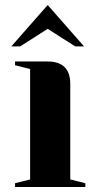

<svg xmlns="http://www.w3.org/2000/svg" viewBox="-20 -745 380 765"><path d="M40 -500H170Q260 -500 260 -410V-30L320 -15V0H40V-15L100 -30V-470L40 -485ZM25 -560 170 -725 315 -560H280L170 -630L60 -560Z"/></svg>

Font: Yeseva One
Style: Regular
Weight: 400
Designer: Jovanny Lemonad
Foundry: Jovanny Lemonad
Version: Version 2.000